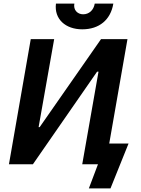

<svg xmlns="http://www.w3.org/2000/svg" viewBox="-20 -919 790 1074"><path d="M30 0H164L523 -518H531L440 0H528L477 135H598L699 -116H591L693 -700H545L202 -208H196L283 -700H152ZM440 -755C535 -755 599 -808 614 -899H510C504 -862 478 -839 445 -839C414 -839 389 -863 396 -899H293C282 -812 347 -755 440 -755Z"/></svg>

Font: Fixel Text 20240404 SemiBold
Style: Italic
Weight: 600
Width: 4
Italic angle: -10°
Designer: AlfaBravo + MacPaw
Foundry: Kyrylo Tkachov, Marchela Mozhyna, Serhii Makarenko, Maria Weinstein, Zakhar Kryvoshyya
Version: Version 1.211;Glyphs 3.2 (3225)